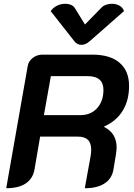

<svg xmlns="http://www.w3.org/2000/svg" viewBox="-20 -990 709 1019"><path d="M127 -639Q131 -665 153.5 -682.5Q176 -700 205 -700H471Q564 -700 614.5 -657Q665 -614 665 -534Q665 -457 631 -402Q597 -347 533 -319V-316Q599 -283 599 -207Q599 -196 595 -168L582 -90Q574 -42 535 -16.5Q496 9 430 9L461 -162Q464 -180 464 -195Q464 -231 446.5 -248Q429 -265 393 -265H193L163 -90Q154 -41 116 -16Q78 9 13 9ZM407 -379Q462 -379 495.5 -416Q529 -453 529 -513Q529 -586 444 -586H250L213 -379ZM518 -949Q527 -959 542.5 -964.5Q558 -970 574 -970Q596 -970 614 -960Q632 -950 638 -931L457 -772Q435 -752 412 -752Q389 -752 374 -772L249 -931Q262 -950 283 -960Q304 -970 327 -970Q343 -970 356 -964.5Q369 -959 376 -949L431 -860Z"/></svg>

Font: K2D
Style: Bold Italic
Weight: 700
Italic angle: -10°
Designer: Katatrad Aksorn Co.,Ltd.
Foundry: Cadson Demak Co.,Ltd.
Version: Version 1.000; ttfautohint (v1.6)